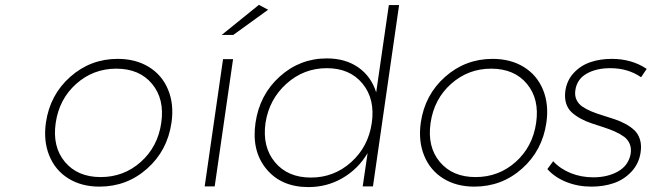

<svg xmlns="http://www.w3.org/2000/svg" viewBox="-20 -763 2667 786"><path d="M168 -261.2Q184.6 -375 267.6 -448.5Q350.6 -522 461.9 -522Q535.6 -522 589.6 -488.8Q643.6 -455.6 668.2 -395.8Q692.9 -335.9 682.1 -261.2Q665.5 -146.5 582.5 -72.8Q499.5 1 387.2 1Q314 1 260.3 -32.2Q206.5 -65.4 181.9 -125.5Q157.2 -185.5 168 -261.2ZM392.1 -38.1Q486.8 -38.1 556.4 -100.1Q626 -162.1 640.1 -259.8Q654.3 -357.4 602.5 -419.7Q550.8 -481.9 456.1 -481.9Q361.8 -481.9 292 -419.7Q222.2 -357.4 208 -259.8Q193.8 -162.1 245.8 -100.1Q297.9 -38.1 392.1 -38.1Z M817.9 0 893.1 -521H934.1L858.9 0ZM887.7 -620.1 1040 -743.2 1077.6 -723.1 935.1 -620.1Z M1025.9 -259.8Q1042.5 -375 1125 -449.5Q1207.5 -523.9 1317.9 -523.9Q1394 -523.9 1446.8 -487.1Q1499.5 -450.2 1520 -384.8L1571.8 -742.2H1613.8L1506.8 0H1464.8L1484.9 -136.2Q1446.3 -71.3 1382.6 -34.2Q1318.8 2.9 1242.7 2.9Q1131.8 2.9 1070.6 -71Q1009.3 -145 1025.9 -259.8ZM1066.9 -259.8Q1053.2 -162.1 1105.5 -99.1Q1157.7 -36.1 1252.9 -36.1Q1347.2 -36.1 1417.5 -99.1Q1487.8 -162.1 1502 -259.8Q1516.1 -357.4 1464.1 -420.7Q1412.1 -483.9 1317.9 -483.9Q1223.6 -483.9 1152.8 -420.4Q1082 -356.9 1066.9 -259.8Z M1702.6 -261.2Q1719.2 -375 1802.2 -448.5Q1885.3 -522 1996.6 -522Q2070.3 -522 2124.3 -488.8Q2178.2 -455.6 2202.9 -395.8Q2227.5 -335.9 2216.8 -261.2Q2200.2 -146.5 2117.2 -72.8Q2034.2 1 1921.9 1Q1848.6 1 1794.9 -32.2Q1741.2 -65.4 1716.6 -125.5Q1691.9 -185.5 1702.6 -261.2ZM1926.8 -38.1Q2021.5 -38.1 2091.1 -100.1Q2160.6 -162.1 2174.8 -259.8Q2189 -357.4 2137.2 -419.7Q2085.4 -481.9 1990.7 -481.9Q1896.5 -481.9 1826.7 -419.7Q1756.8 -357.4 1742.7 -259.8Q1728.5 -162.1 1780.5 -100.1Q1832.5 -38.1 1926.8 -38.1Z M2220.7 -70.8 2244.6 -103Q2273.9 -71.3 2316.7 -54.2Q2359.4 -37.1 2408.7 -37.1Q2467.3 -37.1 2509.8 -61Q2552.2 -85 2561.5 -131.8Q2565.4 -155.3 2558.1 -173.3Q2550.8 -191.4 2534.9 -203.1Q2519 -214.8 2497.6 -224.4Q2476.1 -233.9 2451.9 -241.7Q2427.7 -249.5 2403.3 -257.6Q2378.9 -265.6 2357.7 -277.1Q2336.4 -288.6 2320.6 -303Q2304.7 -317.4 2297.6 -339.8Q2290.5 -362.3 2294.4 -391.1Q2300.8 -434.6 2329.1 -464.8Q2357.4 -495.1 2397 -508.5Q2436.5 -522 2484.4 -522Q2566.4 -522 2627.4 -481L2604.5 -446.8Q2550.8 -483.9 2478.5 -483.9Q2420.4 -483.9 2381.1 -461.2Q2341.8 -438.5 2335.4 -394Q2332 -371.6 2340.1 -354.5Q2348.1 -337.4 2364.3 -326.4Q2380.4 -315.4 2401.9 -306.6Q2423.3 -297.9 2447.5 -290.5Q2471.7 -283.2 2495.6 -275.1Q2519.5 -267.1 2540.8 -255.6Q2562 -244.1 2577.4 -229.5Q2592.8 -214.8 2599.9 -191.7Q2606.9 -168.5 2602.5 -139.2Q2595.7 -92.8 2564.9 -60.1Q2534.2 -27.3 2492.4 -13.2Q2450.7 1 2401.4 1Q2346.2 1 2298.8 -17.8Q2251.5 -36.6 2220.7 -70.8Z"/></svg>

Font: Trueno UltraLight
Style: Italic
Weight: 250
Designer: Julieta Ulanovsky
Foundry: Julieta Ulanovsky
Version: Version 3.001b | FøM Fix